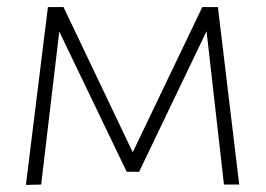

<svg xmlns="http://www.w3.org/2000/svg" viewBox="-20 -520 749 541"><path d="M115 -500H159L354 -91L550 -500H594L654 0H611L562 -432L372 -36H337L147 -431L96 0L53 1Z"/></svg>

Font: Bellota Text Light
Style: Regular
Weight: 300
Designer: Kemie Guaida
Foundry: Kemie Guaida
Version: Version 4.001